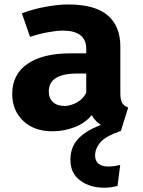

<svg xmlns="http://www.w3.org/2000/svg" viewBox="-20 -583 655 878"><path d="M530.3 -156.9Q530.3 -126.2 538.7 -112.3Q547.2 -98.5 566.2 -91.3L532.8 15.4Q484.6 10.8 451.5 -5.9Q418.5 -22.6 399.5 -56.4Q368.2 -19 319.5 -0.8Q270.8 17.4 220 17.4Q135.9 17.4 85.9 -30.5Q35.9 -78.5 35.9 -153.8Q35.9 -242.6 105.4 -290.8Q174.9 -339 301 -339H374.4V-359.5Q374.4 -443.1 266.7 -443.1Q240.5 -443.1 199.5 -435.6Q158.5 -428.2 117.4 -414.4L80 -522.1Q132.8 -542.1 190 -552.3Q247.2 -562.6 292.3 -562.6Q413.8 -562.6 472.1 -513.1Q530.3 -463.6 530.3 -370.3ZM275.9 -98.5Q302.1 -98.5 330.8 -114.1Q359.5 -129.7 374.4 -158.5V-246.7H334.4Q266.7 -246.7 234.9 -225.9Q203.1 -205.1 203.1 -165.1Q203.1 -133.8 222.3 -116.2Q241.5 -98.5 275.9 -98.5ZM514.9 -37.4 532.8 15.4Q461.5 40.5 438.2 68.7Q414.9 96.9 414.9 128.2Q414.9 153.3 431 165.9Q447.2 178.5 474.4 178.5Q490.8 178.5 503.8 176.4Q516.9 174.4 529.7 171.3L517.4 267.2Q503.6 270.8 489.2 273.1Q474.9 275.4 456.9 275.4Q391.8 275.4 346.9 242.6Q302.1 209.7 302.1 148.7Q302.1 94.9 330.3 60.3Q358.5 25.6 406.9 3.1Q455.4 -19.5 514.9 -37.4Z"/></svg>

Font: FiraCode Nerd Font
Style: Bold
Weight: 700
Designer: Carrois Corporate, Edenspiekermann AG, Nikita Prokopov
Foundry: Carrois Corporate, Edenspiekermann AG, Nikita Prokopov
Version: Version 6.002;Nerd Fonts 2.1.0